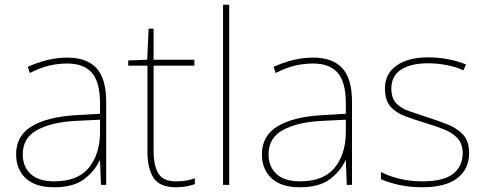

<svg xmlns="http://www.w3.org/2000/svg" viewBox="-20 -780 2046 810"><path d="M264 -537Q346 -537 387 -492.5Q428 -448 428 -350V0H406L402 -103H400Q379 -57 334 -23.5Q289 10 208 10Q129 10 88.5 -28Q48 -66 48 -129Q48 -208 114.5 -247.5Q181 -287 299 -294L402 -300V-343Q402 -433 368 -472.5Q334 -512 264 -512Q224 -512 186.5 -503Q149 -494 106 -472L97 -498Q137 -516 178.5 -526.5Q220 -537 264 -537ZM301 -270Q199 -265 137.5 -232Q76 -199 76 -129Q76 -76 110 -45.5Q144 -15 208 -15Q308 -15 354.5 -72Q401 -129 402 -220V-275Z M723 -15Q748 -15 767 -18.5Q786 -22 802 -28V-3Q786 2 767.5 6Q749 10 723 10Q653 10 627.5 -30Q602 -70 602 -140V-503H521V-525L601 -528L607 -659H628V-528H800V-503H628V-143Q628 -82 648 -48.5Q668 -15 723 -15Z M947 0H921V-760H947Z M1301 -537Q1383 -537 1424 -492.5Q1465 -448 1465 -350V0H1443L1439 -103H1437Q1416 -57 1371 -23.5Q1326 10 1245 10Q1166 10 1125.5 -28Q1085 -66 1085 -129Q1085 -208 1151.5 -247.5Q1218 -287 1336 -294L1439 -300V-343Q1439 -433 1405 -472.5Q1371 -512 1301 -512Q1261 -512 1223.5 -503Q1186 -494 1143 -472L1134 -498Q1174 -516 1215.5 -526.5Q1257 -537 1301 -537ZM1338 -270Q1236 -265 1174.5 -232Q1113 -199 1113 -129Q1113 -76 1147 -45.5Q1181 -15 1245 -15Q1345 -15 1391.5 -72Q1438 -129 1439 -220V-275Z M1959 -134Q1959 -67 1909.5 -28.5Q1860 10 1761 10Q1706 10 1661 -0.5Q1616 -11 1587 -24V-54Q1667 -15 1761 -15Q1852 -15 1892 -47Q1932 -79 1932 -134Q1932 -173 1910.5 -196.5Q1889 -220 1852.5 -234.5Q1816 -249 1772 -262Q1726 -276 1687.5 -290.5Q1649 -305 1626.5 -331.5Q1604 -358 1604 -407Q1604 -469 1653 -503.5Q1702 -538 1786 -538Q1833 -538 1874 -529.5Q1915 -521 1946 -508L1935 -483Q1907 -497 1866.5 -505Q1826 -513 1786 -513Q1714 -513 1672.5 -486.5Q1631 -460 1631 -407Q1631 -366 1651.5 -344.5Q1672 -323 1706.5 -311Q1741 -299 1781 -286Q1825 -272 1866 -256Q1907 -240 1933 -212.5Q1959 -185 1959 -134Z"/></svg>

Font: Noto Sans Lao Looped Thin
Style: Regular
Weight: 100
Designer: Mark Frömberg, Ben Mitchell
Foundry: The Fontpad Ltd
Version: Version 1.002; ttfautohint (v1.8.4.7-5d5b)